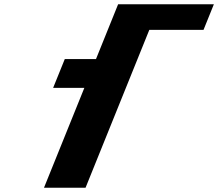

<svg xmlns="http://www.w3.org/2000/svg" viewBox="-20 -880 1023 900"><path d="M485.2 -740 429.9 -603H283.6L229 -468H375.3L186.2 0H381L679.9 -740H934L982.5 -860H728.4H533.7Z"/></svg>

Font: Hussar
Style: BdWideOblFour
Weight: 700
Foundry: Cannot Into Space Fonts
Version: Version 2.00